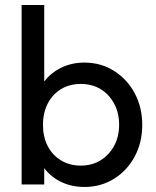

<svg xmlns="http://www.w3.org/2000/svg" viewBox="-20 -734 622 764"><path d="M316 10Q262 10 218.5 -12.5Q175 -35 149 -75Q123 -115 120 -166V-309Q123 -361 149.5 -400.5Q176 -440 219.5 -462.5Q263 -485 316 -485Q381 -485 433.5 -452Q486 -419 516 -363Q546 -307 546 -237Q546 -167 516 -111Q486 -55 433.5 -22.5Q381 10 316 10ZM66 0V-714H156V-359L139 -244L156 -128V0ZM301 -75Q346 -75 380 -96Q414 -117 434 -153.5Q454 -190 454 -238Q454 -285 434 -322Q414 -359 380 -379.5Q346 -400 302 -400Q257 -400 223 -379.5Q189 -359 170 -322Q151 -285 151 -237Q151 -190 169.5 -153.5Q188 -117 222.5 -96Q257 -75 301 -75Z"/></svg>

Font: Outfit Thin
Style: Regular
Weight: 400
Version: Version 1.100;gftools[0.9.27]